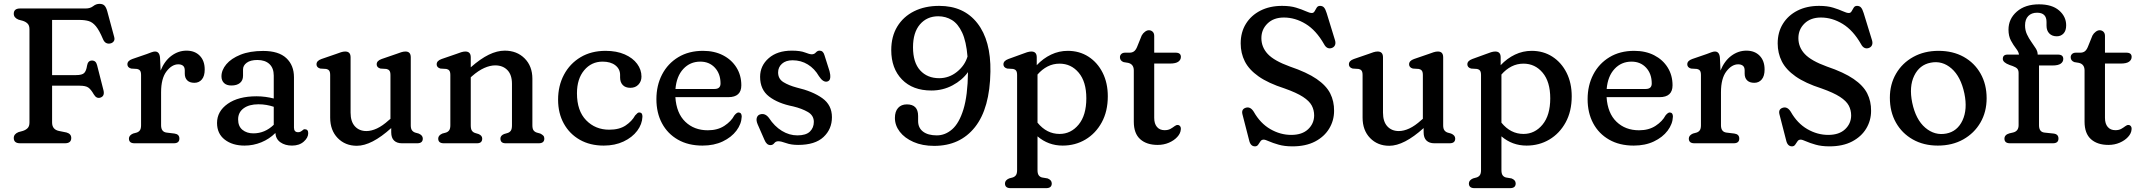

<svg xmlns="http://www.w3.org/2000/svg" viewBox="-20 -744 11120 997"><path d="M425.5 -700Q448.5 -700 463.8 -712Q479 -724 496.5 -724Q514 -724 522.8 -714.8Q531.5 -705.5 537 -685.5L573 -552Q577 -538 570.2 -529Q563.5 -520 551 -518Q540.5 -516 530.8 -521Q521 -526 514.5 -541.5Q495.5 -586.5 478.2 -607.5Q461 -628.5 440.8 -634.5Q420.5 -640.5 392.5 -640.5H250.5V-354H374.5Q406.5 -354 417.2 -365Q428 -376 432 -403Q436.5 -428.5 455.5 -429.5Q478 -431 484 -406L517.5 -274.5Q524.5 -244.5 501 -237Q481 -230.5 467 -254Q452.5 -279.5 438.8 -289.2Q425 -299 393.5 -299H250.5V-108Q250.5 -71.5 286 -64L325.5 -56Q350 -49 350 -27.5Q350 0 317 0H84.5Q51.5 0 51.5 -27.5Q51.5 -48 76 -58L98 -64Q114 -69 123.5 -78.8Q133 -88.5 133 -108V-592Q133 -611.5 123.5 -621.2Q114 -631 98 -636L76 -642Q51.5 -652 51.5 -672.5Q51.5 -700 84.5 -700Z M811 -444 814 -377.5Q834.5 -428 870.5 -454.5Q906.5 -481 948.5 -481Q991.5 -481 1017.2 -454.8Q1043 -428.5 1043 -383Q1043 -349 1028.2 -331.5Q1013.5 -314 989.5 -314Q965 -314 952.2 -326.8Q939.5 -339.5 939.5 -361.5V-378Q939.5 -395.5 930.2 -402.8Q921 -410 906 -410Q872.5 -410 844.5 -373.2Q816.5 -336.5 816.5 -265V-93.5Q816.5 -59 845 -55.5L886 -50.5Q911.5 -47 911.5 -24.5Q911.5 0 882.5 0H678.5Q649.5 0 649.5 -24.5Q649.5 -41 671 -50.5L689.5 -55.5Q700.5 -59 706.5 -67.5Q712.5 -76 712.5 -93.5V-354Q712.5 -370.5 707.2 -377.2Q702 -384 692 -386L661 -388Q641.5 -393.5 641.5 -410Q641.5 -428.5 667 -437.5L742.5 -463.5Q755.5 -468.5 766.5 -472.5Q777.5 -476.5 785 -476.5Q808.5 -476.5 811 -444Z M1107 -105.5Q1107 -166 1162.5 -205Q1218 -244 1312 -244Q1336 -244 1359.2 -240.8Q1382.5 -237.5 1401.5 -232.5V-351.5Q1401.5 -390.5 1379 -411.5Q1356.5 -432.5 1316.5 -432.5Q1280.5 -432.5 1261.2 -418.2Q1242 -404 1242 -383.5V-350.5Q1242 -326.5 1226 -313.2Q1210 -300 1181.5 -300Q1156.5 -300 1143.2 -313Q1130 -326 1130 -347.5Q1130 -380 1155.2 -410.2Q1180.5 -440.5 1229 -460Q1277.5 -479.5 1346.5 -479.5Q1427 -479.5 1466.8 -442.2Q1506.5 -405 1506.5 -343V-81.5Q1506.5 -57.5 1528 -57.5Q1535.5 -57.5 1540 -60Q1544.5 -62.5 1548 -65Q1551.5 -68 1554.8 -70.5Q1558 -73 1562 -73Q1580.5 -73 1580.5 -52.5Q1580.5 -29 1557.2 -8.5Q1534 12 1496.5 12Q1460.5 12 1436.2 -5Q1412 -22 1410 -53.5Q1378.5 -22 1336.8 -5Q1295 12 1250 12Q1187 12 1147 -19Q1107 -50 1107 -105.5ZM1216.5 -124Q1216.5 -88 1239 -69.8Q1261.5 -51.5 1295.5 -51.5Q1355.5 -51.5 1401.5 -96V-189.5Q1383.5 -195.5 1363.8 -199Q1344 -202.5 1322 -202.5Q1273.5 -202.5 1245 -181.5Q1216.5 -160.5 1216.5 -124Z M1694.5 -133V-354Q1694.5 -370.5 1689.2 -377.2Q1684 -384 1674 -386L1643 -388Q1623.5 -393.5 1623.5 -410Q1623.5 -428.5 1649 -437.5L1724.5 -463.5Q1739 -469 1750.8 -472.8Q1762.5 -476.5 1772.5 -476.5Q1800.5 -476.5 1800.5 -446.5V-159Q1800.5 -112.5 1823 -88Q1845.5 -63.5 1882.5 -63.5Q1908.5 -63.5 1937.5 -77Q1966.5 -90.5 1999 -120L2007.5 -127V-354Q2007.5 -370.5 2002 -377.2Q1996.5 -384 1986.5 -386L1955.5 -388Q1936 -393.5 1936 -410Q1936 -428.5 1961.5 -437.5L2037 -463.5Q2052 -469 2063.5 -472.8Q2075 -476.5 2085.5 -476.5Q2113 -476.5 2113 -446.5V-93.5Q2113 -76 2119.2 -67.5Q2125.5 -59 2136 -55.5L2154 -50.5Q2175.5 -41.5 2175.5 -24.5Q2175.5 0 2146.5 0H2067Q2041 0 2026.2 -14.2Q2011.5 -28.5 2011.5 -57V-79Q1909.5 13 1833 13Q1772.5 13 1733.5 -27.2Q1694.5 -67.5 1694.5 -133Z M2424.5 -446.5V-394.5Q2475 -439 2518.2 -460Q2561.5 -481 2601 -481Q2664 -481 2704.2 -440.8Q2744.5 -400.5 2744.5 -335V-93.5Q2744.5 -75.5 2750.5 -67.2Q2756.5 -59 2767.5 -55.5L2785.5 -50.5Q2795.5 -45.5 2801 -39.8Q2806.5 -34 2806.5 -24.5Q2806.5 0 2777.5 0H2605.5Q2578.5 0 2578.5 -24.5Q2578.5 -40 2597.5 -48L2616 -53.5Q2627 -57 2632.8 -65.8Q2638.5 -74.5 2638.5 -93.5V-309Q2638.5 -355.5 2614.8 -380Q2591 -404.5 2551.5 -404.5Q2525 -404.5 2494.5 -391Q2464 -377.5 2430.5 -348L2424.5 -342.5V-93.5Q2424.5 -74.5 2430.2 -65.8Q2436 -57 2447 -53.5L2465 -48Q2484 -40 2484 -24.5Q2484 0 2457 0H2284.5Q2255.5 0 2255.5 -24.5Q2255.5 -41 2277 -50.5L2295.5 -55.5Q2306.5 -59 2312.5 -67.5Q2318.5 -76 2318.5 -93.5V-354Q2318.5 -370.5 2313.2 -377.2Q2308 -384 2298 -386L2267 -388Q2247.5 -393.5 2247.5 -410Q2247.5 -428.5 2273 -437.5L2348.5 -463.5Q2363 -469 2374.8 -472.8Q2386.5 -476.5 2396.5 -476.5Q2424.5 -476.5 2424.5 -446.5Z M3311 -346.5Q3311 -321.5 3295.2 -304.8Q3279.5 -288 3253.5 -288Q3227.5 -288 3213.8 -302.5Q3200 -317 3200 -341.5V-355Q3200 -385.5 3175.5 -404.8Q3151 -424 3109 -424Q3051 -424 3013.5 -379.2Q2976 -334.5 2976 -259.5Q2976 -168.5 3023.8 -119.5Q3071.5 -70.5 3143.5 -70.5Q3196 -70.5 3228.8 -92.5Q3261.5 -114.5 3278 -144.5Q3285.5 -152.5 3290 -156.5Q3294.5 -160.5 3300.5 -160Q3316.5 -159.5 3316 -138Q3314.5 -99 3288.8 -64.8Q3263 -30.5 3218 -9.2Q3173 12 3115 12Q3044 12 2990.8 -18.2Q2937.5 -48.5 2907.8 -102.2Q2878 -156 2878 -226.5Q2878 -298.5 2908.5 -356Q2939 -413.5 2994.5 -446.8Q3050 -480 3124.5 -480Q3182 -480 3224 -461.5Q3266 -443 3288.5 -412.5Q3311 -382 3311 -346.5Z M3829.5 -301Q3829.5 -239.5 3762 -239.5H3487Q3492.5 -156 3538.5 -111.8Q3584.5 -67.5 3655.5 -67.5Q3706.5 -67.5 3741.8 -90.8Q3777 -114 3793 -144.5Q3806 -160.5 3815.5 -160Q3831.5 -159 3831.5 -138.5Q3830 -100 3804 -65.5Q3778 -31 3732.8 -9.5Q3687.5 12 3628 12Q3554 12 3500.2 -18.8Q3446.5 -49.5 3417.5 -103.8Q3388.5 -158 3388.5 -229Q3388.5 -300.5 3418 -357.2Q3447.5 -414 3502 -447Q3556.5 -480 3630.5 -480Q3689.5 -480 3734.2 -457Q3779 -434 3804.2 -393.5Q3829.5 -353 3829.5 -301ZM3616.5 -424Q3563.5 -424 3528.2 -386Q3493 -348 3487.5 -282H3690Q3721.5 -282 3721.5 -310.5Q3721.5 -361 3692.2 -392.5Q3663 -424 3616.5 -424Z M4095.5 -431Q4060.5 -431 4040.5 -413Q4020.5 -395 4020.5 -368Q4020.5 -334.5 4048 -317.5Q4075.5 -300.5 4116.5 -289.5Q4200 -270 4250 -234.2Q4300 -198.5 4300 -135.5Q4300 -73.5 4256.2 -32.5Q4212.5 8.5 4124.5 8.5Q4088 8.5 4062 -1Q4036 -10.5 4021.5 -10.5Q4008 -10.5 4000.5 -0.5Q3993 9.5 3980.5 9.5Q3960.5 9.5 3949.5 -18L3914 -99Q3905.5 -119.5 3910 -133Q3914.5 -146.5 3927 -150Q3953 -158 3973 -131.5Q4001.5 -88 4040 -64.5Q4078.5 -41 4120.5 -41Q4165.5 -41 4185.8 -61Q4206 -81 4206 -111Q4206 -144.5 4175 -162.5Q4144 -180.5 4098.5 -191.5Q4020 -207 3973.5 -242.8Q3927 -278.5 3927 -345Q3927 -403 3971.8 -442Q4016.5 -481 4091.5 -481Q4136 -481 4160 -471.5Q4184 -462 4195.5 -462Q4208 -462 4216.5 -471.5Q4225 -481 4235.5 -481Q4254.5 -481 4261 -458L4287.5 -374.5Q4292.5 -357 4291.2 -340.8Q4290 -324.5 4275.5 -320.5Q4254 -315.5 4232.5 -348.5Q4210 -387.5 4174.8 -409.2Q4139.5 -431 4095.5 -431Z M4831 13.5Q4769.5 13.5 4723.5 -6.8Q4677.5 -27 4652.2 -60Q4627 -93 4627 -131.5Q4627 -165 4643.5 -183.5Q4660 -202 4689 -202Q4747.5 -202 4747.5 -142V-115.5Q4747.5 -80 4773.2 -60.5Q4799 -41 4844.5 -41Q4888 -41 4924.2 -72.5Q4960.5 -104 4982.8 -176Q5005 -248 5006.5 -369V-369.5Q4976.5 -327.5 4926.2 -300.8Q4876 -274 4816.5 -274Q4719.5 -274 4663.8 -331.2Q4608 -388.5 4608 -484Q4608 -554.5 4639.2 -606Q4670.5 -657.5 4726.5 -685.5Q4782.5 -713.5 4857 -713.5Q4985 -713.5 5055.2 -623.5Q5125.5 -533.5 5123 -372Q5120 -181.5 5042.8 -84Q4965.5 13.5 4831 13.5ZM4721 -498.5Q4721 -419.5 4758 -378.8Q4795 -338 4857 -338Q4908 -338 4949 -370.8Q4990 -403.5 5004 -450.5Q4997.5 -529 4976.2 -574.8Q4955 -620.5 4923 -640Q4891 -659.5 4852 -659.5Q4793.5 -659.5 4757.2 -617.5Q4721 -575.5 4721 -498.5Z M5363.5 -446.5V-405.5Q5397 -441 5438 -460.5Q5479 -480 5524.5 -480Q5585 -480 5632 -449.8Q5679 -419.5 5705.8 -366.2Q5732.5 -313 5732.5 -244Q5732.5 -166 5701 -108.5Q5669.5 -51 5616.5 -19.5Q5563.5 12 5498 12Q5423.5 12 5367.5 -36V139.5Q5367.5 157 5373.5 165.8Q5379.5 174.5 5390.5 177.5L5420 182.5Q5441.5 191 5441.5 208.5Q5441.5 233 5412.5 233H5227.5Q5198.5 233 5198.5 208.5Q5198.5 192 5220 182.5L5238.5 177.5Q5249.5 174 5255.5 165.5Q5261.5 157 5261.5 139.5V-354Q5261.5 -370.5 5256.2 -377.2Q5251 -384 5241 -386L5210 -388Q5190.5 -393.5 5190.5 -410Q5190.5 -428 5216 -437.5L5287.5 -463.5Q5301.5 -469 5313.5 -472.8Q5325.5 -476.5 5335.5 -476.5Q5363.5 -476.5 5363.5 -446.5ZM5482 -413.5Q5448.5 -413.5 5419.8 -398.8Q5391 -384 5367.5 -357V-107Q5415 -48.5 5482 -48.5Q5541 -48.5 5581 -97Q5621 -145.5 5621 -233.5Q5621 -319.5 5581.5 -366.5Q5542 -413.5 5482 -413.5Z M5838.5 -417.5 5814.5 -421.5Q5795.5 -428.5 5795.5 -447Q5795.5 -457 5802.8 -463.8Q5810 -470.5 5822.5 -470.5H5845.5Q5858.5 -470.5 5867.8 -476.8Q5877 -483 5884 -499L5908.5 -559.5Q5915 -571.5 5925.5 -579.2Q5936 -587 5945.5 -587Q5957.5 -587 5965.5 -579.2Q5973.5 -571.5 5973.5 -557.5V-470.5H6084.5Q6112 -470.5 6112 -448.5Q6112 -433.5 6098.8 -423.8Q6085.5 -414 6055.5 -414H5973.5V-132Q5973.5 -101.5 5987.8 -84.8Q6002 -68 6027.5 -68Q6046 -68 6058.2 -75Q6070.5 -82 6079.2 -88.8Q6088 -95.5 6095.5 -95Q6103 -95 6108 -88.5Q6113 -82 6111.5 -71Q6110 -51 6093.2 -32.8Q6076.5 -14.5 6049.8 -3Q6023 8.5 5991.5 8.5Q5934 8.5 5900.8 -21.2Q5867.5 -51 5867.5 -112V-378Q5867.5 -410.5 5838.5 -417.5Z M6691 16Q6650 16 6619.5 7.2Q6589 -1.5 6569.5 -10.2Q6550 -19 6542 -19Q6531 -19 6525.2 -10.2Q6519.5 -1.5 6513.5 7.2Q6507.5 16 6497 16Q6473.5 16 6466.5 -15L6431.5 -151Q6425 -178 6450.5 -185Q6473.5 -191 6490.5 -163.5Q6524.5 -103.5 6576.5 -73.5Q6628.5 -43.5 6685 -43.5Q6741.5 -43.5 6772.5 -72.8Q6803.5 -102 6804 -144Q6804 -172.5 6791.5 -196Q6779 -219.5 6746 -241Q6713 -262.5 6651 -284.5Q6565.5 -312 6515.5 -347.2Q6465.5 -382.5 6444 -425.2Q6422.5 -468 6422.5 -518.5Q6422.5 -576.5 6449.5 -620.2Q6476.5 -664 6525 -688.8Q6573.5 -713.5 6637.5 -713.5Q6680.5 -713.5 6710.5 -704.2Q6740.5 -695 6760.5 -685.8Q6780.5 -676.5 6792 -676.5Q6801.5 -676.5 6806.5 -685.8Q6811.5 -695 6817.2 -704.2Q6823 -713.5 6834.5 -713.5Q6847.5 -713.5 6855 -705.2Q6862.5 -697 6869 -676L6912.5 -534.5Q6917 -519 6911.5 -508.2Q6906 -497.5 6893 -494Q6869.5 -488 6855.5 -514.5Q6814.5 -586.5 6760 -619.8Q6705.5 -653 6647 -653Q6593.5 -653 6561.8 -622Q6530 -591 6530 -546Q6530 -499 6563.2 -463.5Q6596.5 -428 6678 -398.5Q6766.5 -368.5 6816.8 -334Q6867 -299.5 6887.5 -258.8Q6908 -218 6907.5 -168.5Q6907.5 -118.5 6882.2 -76.5Q6857 -34.5 6808.8 -9.2Q6760.5 16 6691 16Z M7055.5 -133V-354Q7055.5 -370.5 7050.2 -377.2Q7045 -384 7035 -386L7004 -388Q6984.5 -393.5 6984.5 -410Q6984.5 -428.5 7010 -437.5L7085.5 -463.5Q7100 -469 7111.8 -472.8Q7123.5 -476.5 7133.5 -476.5Q7161.5 -476.5 7161.5 -446.5V-159Q7161.5 -112.5 7184 -88Q7206.5 -63.5 7243.5 -63.5Q7269.5 -63.5 7298.5 -77Q7327.5 -90.5 7360 -120L7368.5 -127V-354Q7368.5 -370.5 7363 -377.2Q7357.5 -384 7347.5 -386L7316.5 -388Q7297 -393.5 7297 -410Q7297 -428.5 7322.5 -437.5L7398 -463.5Q7413 -469 7424.5 -472.8Q7436 -476.5 7446.5 -476.5Q7474 -476.5 7474 -446.5V-93.5Q7474 -76 7480.2 -67.5Q7486.5 -59 7497 -55.5L7515 -50.5Q7536.5 -41.5 7536.5 -24.5Q7536.5 0 7507.5 0H7428Q7402 0 7387.2 -14.2Q7372.5 -28.5 7372.5 -57V-79Q7270.5 13 7194 13Q7133.5 13 7094.5 -27.2Q7055.5 -67.5 7055.5 -133Z M7772.5 -446.5V-405.5Q7806 -441 7847 -460.5Q7888 -480 7933.5 -480Q7994 -480 8041 -449.8Q8088 -419.5 8114.8 -366.2Q8141.5 -313 8141.5 -244Q8141.5 -166 8110 -108.5Q8078.5 -51 8025.5 -19.5Q7972.5 12 7907 12Q7832.5 12 7776.5 -36V139.5Q7776.5 157 7782.5 165.8Q7788.5 174.5 7799.5 177.5L7829 182.5Q7850.5 191 7850.5 208.5Q7850.5 233 7821.5 233H7636.5Q7607.5 233 7607.5 208.5Q7607.5 192 7629 182.5L7647.5 177.5Q7658.5 174 7664.5 165.5Q7670.5 157 7670.5 139.5V-354Q7670.5 -370.5 7665.2 -377.2Q7660 -384 7650 -386L7619 -388Q7599.5 -393.5 7599.5 -410Q7599.5 -428 7625 -437.5L7696.5 -463.5Q7710.5 -469 7722.5 -472.8Q7734.5 -476.5 7744.5 -476.5Q7772.5 -476.5 7772.5 -446.5ZM7891 -413.5Q7857.5 -413.5 7828.8 -398.8Q7800 -384 7776.5 -357V-107Q7824 -48.5 7891 -48.5Q7950 -48.5 7990 -97Q8030 -145.5 8030 -233.5Q8030 -319.5 7990.5 -366.5Q7951 -413.5 7891 -413.5Z M8665 -301Q8665 -239.5 8597.5 -239.5H8322.5Q8328 -156 8374 -111.8Q8420 -67.5 8491 -67.5Q8542 -67.5 8577.2 -90.8Q8612.5 -114 8628.5 -144.5Q8641.5 -160.5 8651 -160Q8667 -159 8667 -138.5Q8665.5 -100 8639.5 -65.5Q8613.5 -31 8568.2 -9.5Q8523 12 8463.5 12Q8389.5 12 8335.8 -18.8Q8282 -49.5 8253 -103.8Q8224 -158 8224 -229Q8224 -300.5 8253.5 -357.2Q8283 -414 8337.5 -447Q8392 -480 8466 -480Q8525 -480 8569.8 -457Q8614.5 -434 8639.8 -393.5Q8665 -353 8665 -301ZM8452 -424Q8399 -424 8363.8 -386Q8328.5 -348 8323 -282H8525.5Q8557 -282 8557 -310.5Q8557 -361 8527.8 -392.5Q8498.5 -424 8452 -424Z M8911 -444 8914 -377.5Q8934.5 -428 8970.5 -454.5Q9006.5 -481 9048.5 -481Q9091.5 -481 9117.2 -454.8Q9143 -428.5 9143 -383Q9143 -349 9128.2 -331.5Q9113.5 -314 9089.5 -314Q9065 -314 9052.2 -326.8Q9039.5 -339.5 9039.5 -361.5V-378Q9039.5 -395.5 9030.2 -402.8Q9021 -410 9006 -410Q8972.5 -410 8944.5 -373.2Q8916.5 -336.5 8916.5 -265V-93.5Q8916.5 -59 8945 -55.5L8986 -50.5Q9011.5 -47 9011.5 -24.5Q9011.5 0 8982.5 0H8778.5Q8749.5 0 8749.5 -24.5Q8749.5 -41 8771 -50.5L8789.5 -55.5Q8800.5 -59 8806.5 -67.5Q8812.5 -76 8812.5 -93.5V-354Q8812.5 -370.5 8807.2 -377.2Q8802 -384 8792 -386L8761 -388Q8741.5 -393.5 8741.5 -410Q8741.5 -428.5 8767 -437.5L8842.5 -463.5Q8855.5 -468.5 8866.5 -472.5Q8877.5 -476.5 8885 -476.5Q8908.5 -476.5 8911 -444Z M9479.5 16Q9438.5 16 9408 7.2Q9377.5 -1.5 9358 -10.2Q9338.5 -19 9330.5 -19Q9319.5 -19 9313.8 -10.2Q9308 -1.5 9302 7.2Q9296 16 9285.5 16Q9262 16 9255 -15L9220 -151Q9213.5 -178 9239 -185Q9262 -191 9279 -163.5Q9313 -103.5 9365 -73.5Q9417 -43.5 9473.5 -43.5Q9530 -43.5 9561 -72.8Q9592 -102 9592.5 -144Q9592.5 -172.5 9580 -196Q9567.5 -219.5 9534.5 -241Q9501.5 -262.5 9439.5 -284.5Q9354 -312 9304 -347.2Q9254 -382.5 9232.5 -425.2Q9211 -468 9211 -518.5Q9211 -576.5 9238 -620.2Q9265 -664 9313.5 -688.8Q9362 -713.5 9426 -713.5Q9469 -713.5 9499 -704.2Q9529 -695 9549 -685.8Q9569 -676.5 9580.5 -676.5Q9590 -676.5 9595 -685.8Q9600 -695 9605.8 -704.2Q9611.5 -713.5 9623 -713.5Q9636 -713.5 9643.5 -705.2Q9651 -697 9657.5 -676L9701 -534.5Q9705.5 -519 9700 -508.2Q9694.5 -497.5 9681.5 -494Q9658 -488 9644 -514.5Q9603 -586.5 9548.5 -619.8Q9494 -653 9435.5 -653Q9382 -653 9350.2 -622Q9318.5 -591 9318.5 -546Q9318.5 -499 9351.8 -463.5Q9385 -428 9466.5 -398.5Q9555 -368.5 9605.2 -334Q9655.5 -299.5 9676 -258.8Q9696.5 -218 9696 -168.5Q9696 -118.5 9670.8 -76.5Q9645.5 -34.5 9597.2 -9.2Q9549 16 9479.5 16Z M10046.5 -480Q10120.5 -480 10176.8 -448.8Q10233 -417.5 10264.5 -361.8Q10296 -306 10296 -234Q10296 -163 10263.8 -107.5Q10231.5 -52 10174.5 -20Q10117.5 12 10042.5 12Q9969 12 9912.8 -19.8Q9856.5 -51.5 9825 -107.5Q9793.5 -163.5 9793.5 -236.5Q9793.5 -306 9825.5 -361.2Q9857.5 -416.5 9914.8 -448.2Q9972 -480 10046.5 -480ZM10086.5 -50.5Q10144 -61.5 10170.8 -119Q10197.5 -176.5 10180.5 -258.5Q10162 -346 10113.8 -388.2Q10065.5 -430.5 10005.5 -418.5Q9947.5 -407.5 9920 -351Q9892.5 -294.5 9909.5 -211Q9928 -123 9977.2 -81Q10026.5 -39 10086.5 -50.5Z M10568 -93.5Q10568 -58.5 10596.5 -55.5L10643.5 -50.5Q10669 -47.5 10669 -24.5Q10669 0 10640 0H10417.5Q10388.5 0 10388.5 -24Q10388.5 -44 10414 -51.5L10433.5 -56Q10462 -63 10462 -94V-365Q10462 -379 10455.5 -386.8Q10449 -394.5 10431.5 -401L10415.5 -406.5Q10380 -419.5 10380 -438Q10380 -460.5 10404.5 -460.5H10464Q10462.5 -474.5 10448.8 -492Q10435 -509.5 10422.2 -533.2Q10409.5 -557 10409.5 -590Q10409.5 -646 10452.8 -683.8Q10496 -721.5 10568 -721.5Q10635.5 -721.5 10672.2 -689.8Q10709 -658 10709 -612.5Q10709 -584.5 10695.2 -570Q10681.5 -555.5 10660 -555.5Q10636 -555.5 10621.5 -570.2Q10607 -585 10607 -610.5V-630Q10607 -678 10558 -678Q10529 -678 10512.2 -660.8Q10495.5 -643.5 10495.5 -612Q10495.5 -587 10505.2 -566Q10515 -545 10528 -526.8Q10541 -508.5 10551 -492.8Q10561 -477 10561 -462V-460.5H10666.5Q10694 -460.5 10694 -438Q10694 -423 10680.8 -413.5Q10667.5 -404 10638 -404H10568Z M10775.5 -417.5 10751.5 -421.5Q10732.5 -428.5 10732.5 -447Q10732.5 -457 10739.8 -463.8Q10747 -470.5 10759.5 -470.5H10782.5Q10795.5 -470.5 10804.8 -476.8Q10814 -483 10821 -499L10845.5 -559.5Q10852 -571.5 10862.5 -579.2Q10873 -587 10882.5 -587Q10894.5 -587 10902.5 -579.2Q10910.5 -571.5 10910.5 -557.5V-470.5H11021.5Q11049 -470.5 11049 -448.5Q11049 -433.5 11035.8 -423.8Q11022.5 -414 10992.5 -414H10910.5V-132Q10910.5 -101.5 10924.8 -84.8Q10939 -68 10964.5 -68Q10983 -68 10995.2 -75Q11007.5 -82 11016.2 -88.8Q11025 -95.5 11032.5 -95Q11040 -95 11045 -88.5Q11050 -82 11048.5 -71Q11047 -51 11030.2 -32.8Q11013.5 -14.5 10986.8 -3Q10960 8.5 10928.5 8.5Q10871 8.5 10837.8 -21.2Q10804.5 -51 10804.5 -112V-378Q10804.5 -410.5 10775.5 -417.5Z"/></svg>

Font: Fraunces 9pt SuperSoft
Style: Regular
Weight: 400
Version: Version 1.000;[b76b70a41]